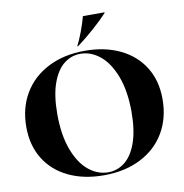

<svg xmlns="http://www.w3.org/2000/svg" viewBox="-98 -1023 1082 1131"><g transform="rotate(-10 442.5 -457.5)"><path d="M31 -344Q31 -458 82.5 -544.5Q134 -631 228.5 -679Q323 -727 448 -727Q567 -727 658 -683.5Q749 -640 799.5 -559Q850 -478 850 -368Q850 -254 799 -167.5Q748 -81 653.5 -33Q559 15 433 15Q313 15 222 -28.5Q131 -72 81 -153Q31 -234 31 -344ZM461 2Q516 2 560.5 -33Q605 -68 631 -141.5Q657 -215 657 -325Q657 -450 623.5 -538Q590 -626 536 -670Q482 -714 419 -714Q364 -714 320 -679Q276 -644 250 -571Q224 -498 224 -388Q224 -262 257 -174Q290 -86 344 -42Q398 2 461 2ZM473 -930H602V-926Q567 -888 515.5 -842.5Q464 -797 414 -760H409Q427 -795 444.5 -842Q462 -889 473 -930Z"/></g></svg>

Font: Nyght Serif Bold
Style: Regular
Weight: 700
Designer: Maksym Kobuzan
Version: Version 0.410